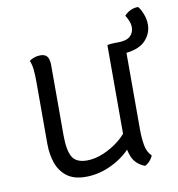

<svg xmlns="http://www.w3.org/2000/svg" viewBox="-73 -684 705 760"><g transform="rotate(-10 279.0 -304.0)"><path d="M84 -397Q84 -421 82 -442.8Q80 -464.5 73 -481Q80.5 -488 92.8 -492Q105 -496 117 -496Q136.5 -496 144.8 -484.8Q153 -473.5 153 -450V-169Q153 -108.5 168.5 -81.2Q184 -54 228 -54Q259.5 -54 294.2 -68.5Q329 -83 358.8 -107Q388.5 -131 405 -160V-85Q373 -44 320 -17.5Q267 9 212 9Q164.5 9 136.5 -12.2Q108.5 -33.5 96.2 -68.8Q84 -104 84 -146ZM386 -113V-490Q399.5 -493 420 -493H428Q463.5 -493 478.5 -507Q493.5 -521 493.5 -542.5Q493.5 -555.5 488 -568.8Q482.5 -582 476 -592Q487 -604 501.5 -610.8Q516 -617.5 532 -617Q541 -607 549.5 -585.8Q558 -564.5 558 -542Q558 -507.5 533.2 -480Q508.5 -452.5 455 -446.5V-138Q455 -106 459.8 -76.5Q464.5 -47 483 -29Q479.5 -19.5 470.5 -9Q461.5 1.5 450 7Q412 -8 399 -41Q386 -74 386 -113Z"/></g></svg>

Font: Signika Negative Light
Style: Regular
Weight: 300
Designer: Anna Giedry
Foundry: Anna Giedry
Version: Version 2.001